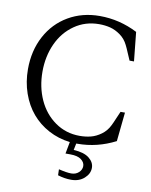

<svg xmlns="http://www.w3.org/2000/svg" viewBox="-100 -788 850 1082"><g transform="rotate(10 325.5 -246.5)"><path d="M35.2 -350.1Q35.2 -455.6 79.6 -538.8Q124 -622.1 203.4 -668.5Q282.7 -714.8 382.8 -714.8Q496.1 -714.8 599.1 -662.1L616.2 -496.1H590.8Q585.4 -507.3 573.7 -535.6Q562 -564 554.2 -579.1Q538.1 -612.3 509.3 -633.1Q480.5 -653.8 450.7 -661.4Q420.9 -668.9 387.2 -668.9Q308.1 -668.9 246.1 -625.7Q184.1 -582.5 151.1 -510Q118.2 -437.5 118.2 -350.1Q118.2 -262.7 151.1 -189.9Q184.1 -117.2 246.1 -73.5Q308.1 -29.8 387.2 -29.8Q420.9 -29.8 450.7 -37.4Q480.5 -44.9 509.3 -65.9Q538.1 -86.9 554.2 -120.1Q562 -135.3 573.7 -163.6Q585.4 -191.9 590.8 -203.1H616.2L599.1 -37.1Q495.1 16.1 382.8 16.1H376L368.2 54.2Q427.2 57.1 457 80.6Q486.8 104 486.8 136.2Q486.8 169.9 457.5 196Q428.2 222.2 382.8 222.2Q344.7 222.2 306.2 210L305.2 175.8Q351.1 187 377 187Q403.3 187 420.2 171.1Q437 155.3 437 134.8Q437 113.3 416.3 97.7Q395.5 82 354 82H326.2L338.9 14.2Q272.5 6.3 216.1 -23.9Q159.7 -54.2 119.9 -101.3Q80.1 -148.4 57.6 -212.6Q35.2 -276.9 35.2 -350.1Z"/></g></svg>

Font: LT Superior Serif
Style: Regular
Weight: 400
Designer: Daniel Lyons
Foundry: LyonsType
Version: Version 2.120;FEAKit 1.0